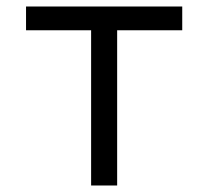

<svg xmlns="http://www.w3.org/2000/svg" viewBox="-20 -570 640 590"><path d="M260 0V-477H60V-550H540V-477H340V0Z"/></svg>

Font: Pitagon Sans Mono Light
Style: Regular
Weight: 300
Monospace: yes
Designer: Travis Tran
Foundry: Pitagon
Version: Version 1.001; ttfautohint (v1.8.4.7-5d5b);gftools[0.9.26]